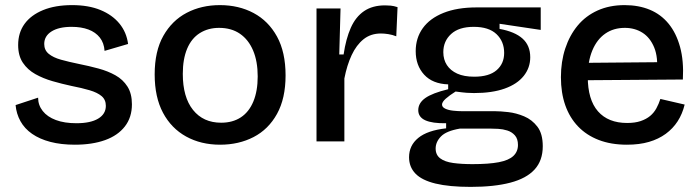

<svg xmlns="http://www.w3.org/2000/svg" viewBox="-20 -553 2738 751"><path d="M273 13Q219 13 177 2Q135 -9 105.5 -29.5Q76 -50 60 -79Q44 -108 41 -142L129 -171Q129 -142 147 -119Q165 -96 198.5 -83.5Q232 -71 279 -71Q334 -71 364 -89Q394 -107 394 -139Q394 -163 377.5 -177Q361 -191 330.5 -200Q300 -209 259 -217Q222 -225 185.5 -235.5Q149 -246 118.5 -263Q88 -280 69.5 -307.5Q51 -335 51 -377Q51 -425 76 -459.5Q101 -494 148.5 -513.5Q196 -533 262 -533Q326 -533 372.5 -514Q419 -495 447 -461Q475 -427 481 -381L389 -354Q387 -385 370.5 -406Q354 -427 326 -437.5Q298 -448 260 -448Q210 -448 181.5 -430Q153 -412 153 -381Q153 -357 170.5 -342.5Q188 -328 218.5 -319.5Q249 -311 288 -303Q328 -295 365 -285Q402 -275 431.5 -258.5Q461 -242 478.5 -214.5Q496 -187 496 -145Q496 -94 468.5 -58.5Q441 -23 391 -5Q341 13 273 13Z M841 13Q766 13 708 -19Q650 -51 617.5 -112Q585 -173 585 -262Q585 -353 619 -413Q653 -473 710.5 -503Q768 -533 840 -533Q914 -533 972 -502Q1030 -471 1063.5 -410Q1097 -349 1097 -258Q1097 -168 1063.5 -107.5Q1030 -47 972 -17Q914 13 841 13ZM845 -73Q890 -73 922 -94Q954 -115 971 -156Q988 -197 988 -254Q988 -313 970 -355.5Q952 -398 918.5 -421Q885 -444 837 -444Q794 -444 761.5 -423.5Q729 -403 712 -362.5Q695 -322 695 -264Q695 -173 735 -123Q775 -73 845 -73Z M1218 0V-271V-520H1312L1307 -340H1324Q1333 -401 1352 -444Q1371 -487 1404 -509.5Q1437 -532 1486 -532Q1496 -532 1508 -531Q1520 -530 1535 -525L1530 -411Q1515 -417 1499 -419.5Q1483 -422 1470 -422Q1430 -422 1402 -399.5Q1374 -377 1355.5 -337.5Q1337 -298 1327 -246V0Z M1821 178Q1737 178 1683.5 165Q1630 152 1605 126Q1580 100 1580 62Q1580 16 1616 -13.5Q1652 -43 1725 -51V-71Q1671 -70 1643.5 -82.5Q1616 -95 1616 -122Q1616 -150 1643.5 -169.5Q1671 -189 1733 -204V-223Q1672 -225 1639 -261Q1606 -297 1606 -353Q1606 -404 1633.5 -442.5Q1661 -481 1714.5 -502.5Q1768 -524 1844 -524H2095V-436L1934 -460V-440Q1994 -429 2024 -402Q2054 -375 2054 -329Q2054 -288 2028.5 -256Q2003 -224 1954 -206.5Q1905 -189 1834 -189Q1821 -189 1806 -190Q1791 -191 1762 -195Q1738 -180 1723.5 -167Q1709 -154 1709 -144Q1709 -134 1721.5 -128Q1734 -122 1753 -120Q1772 -118 1789 -118H1917Q1937 -118 1968 -114.5Q1999 -111 2030 -98Q2061 -85 2082 -57.5Q2103 -30 2103 19Q2103 75 2071 110Q2039 145 1976 161.5Q1913 178 1821 178ZM1828 89Q1892 89 1931 81.5Q1970 74 1988 57Q2006 40 2006 14Q2006 -10 1994 -23.5Q1982 -37 1964.5 -42.5Q1947 -48 1929 -49Q1911 -50 1898 -50H1779Q1726 -41 1705 -19.5Q1684 2 1684 28Q1684 53 1702 66.5Q1720 80 1752.5 84.5Q1785 89 1828 89ZM1835 -253Q1893 -253 1922.5 -278.5Q1952 -304 1952 -346Q1952 -391 1922 -419.5Q1892 -448 1833 -448Q1775 -448 1744.5 -420Q1714 -392 1714 -349Q1714 -320 1728 -298.5Q1742 -277 1768.5 -265Q1795 -253 1835 -253Z M2432 13Q2370 13 2322 -5.5Q2274 -24 2241 -58.5Q2208 -93 2191 -141.5Q2174 -190 2174 -251Q2174 -312 2191 -363.5Q2208 -415 2239.5 -453Q2271 -491 2317.5 -512Q2364 -533 2423 -533Q2478 -533 2521.5 -515Q2565 -497 2595 -460.5Q2625 -424 2640 -369.5Q2655 -315 2651 -242L2244 -239V-307L2587 -310L2549 -268Q2555 -328 2539 -367Q2523 -406 2493 -425Q2463 -444 2424 -444Q2380 -444 2347.5 -421.5Q2315 -399 2297 -356Q2279 -313 2279 -253Q2279 -163 2319 -117.5Q2359 -72 2433 -72Q2464 -72 2486 -79.5Q2508 -87 2523 -99.5Q2538 -112 2547.5 -129.5Q2557 -147 2563 -166L2658 -144Q2649 -107 2630.5 -78.5Q2612 -50 2584 -29.5Q2556 -9 2518.5 2Q2481 13 2432 13Z"/></svg>

Font: Bricolage Grotesque 96pt ExtraBold Medium
Style: Regular
Weight: 500
Version: Version 1.001;gftools[0.9.33.dev8+g029e19f]